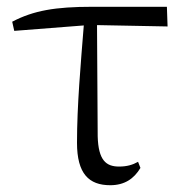

<svg xmlns="http://www.w3.org/2000/svg" viewBox="-20 -532 539 566"><path d="M305 14C347 14 375 -5 394 -37L387 -55C371 -46 354 -41 331 -41C293 -41 270 -59 268 -130L266 -458L474 -454L472 -512H252C143 -512 79 -501 16 -468L22 -441L227 -457C218 -344 207 -221 207 -111C207 -20 242 14 305 14Z"/></svg>

Font: Source Han Serif CN Light
Style: Regular
Weight: 300
Designer: Ryoko NISHIZUKA 西塚涼子 (kana & ideographs); Frank Grießhammer (Latin, Greek & Cyrillic); Wenlong ZHANG 张文龙 (bopomofo); San
Foundry: Adobe
Version: Version 2.003;hotconv 1.1.1;makeotfexe 2.6.0